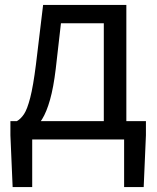

<svg xmlns="http://www.w3.org/2000/svg" viewBox="-20 -563 634 775"><path d="M110 0V192H31L22 -17V-74H569V-17L560 192H481V0ZM399 -28V-469H226L205 -285Q196 -210 182 -160.5Q168 -111 150 -82Q132 -53 111.5 -39Q91 -25 70 -21L48 -74Q64 -83 77 -102.5Q90 -122 102 -168.5Q114 -215 125 -302L154 -543H490V-28Z"/></svg>

Font: Noto Sans TC
Style: Regular
Weight: 400
Designer: Ryoko NISHIZUKA  (kana, bopomofo & ideographs); Paul D. Hunt (Latin, Greek & Cyrillic); Sandoll Communications , Soo-you
Foundry: Adobe
Version: Version 2.004-H2;hotconv 1.0.118;makeotfexe 2.5.65603